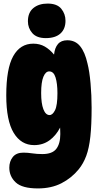

<svg xmlns="http://www.w3.org/2000/svg" viewBox="-20 -857 552 1073"><path d="M171 -46Q98 -46 56.5 -114.5Q15 -183 15 -324Q15 -474 54 -543.5Q93 -613 166 -613Q202 -613 230 -597Q258 -581 282 -552Q286 -590 304 -611Q322 -632 356 -632Q401 -632 428 -598.5Q455 -565 469 -502Q480 -459 486 -391.5Q492 -324 492 -255Q492 -159 485 -94Q478 -29 462 14Q446 57 420 89Q380 138 323.5 167Q267 196 192 196Q104 196 68 162.5Q32 129 32 80Q32 45 51.5 20.5Q71 -4 111 -4Q134 -4 160 0Q186 4 217 4Q272 4 294.5 -25Q317 -54 317 -108Q317 -123 316 -144Q292 -98 255.5 -72Q219 -46 171 -46ZM257 -214Q274 -214 287.5 -241Q301 -268 301 -336Q301 -390 290.5 -424Q280 -458 255 -458Q235 -458 222.5 -428Q210 -398 210 -337Q210 -279 222.5 -246.5Q235 -214 257 -214ZM246 -837Q299 -837 322.5 -808Q346 -779 346 -741Q346 -695 317.5 -669.5Q289 -644 236 -644Q185 -644 160.5 -672Q136 -700 136 -738Q136 -787 166.5 -812Q197 -837 246 -837Z"/></svg>

Font: DynaPuff Condensed
Style: Bold
Weight: 700
Width: 3
Designer: Toshi Omagari, Jennifer Daniel
Foundry: Google Fonts
Version: Version 2.000; ttfautohint (v1.8.4.7-5d5b)